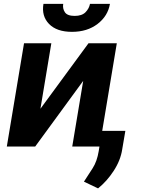

<svg xmlns="http://www.w3.org/2000/svg" viewBox="-20 -774 743 1014"><path d="M193.5 -199.6 447.4 -545.5H596.9L506 0H361.5L419.4 -346.9L165.8 0H16L106.9 -545.5H251.1ZM455.3 -753.6H560.7Q549.7 -689.3 495.2 -647.5Q440.7 -605.8 360.1 -605.8Q279.5 -605.8 239 -647.5Q198.5 -689.3 209.5 -753.6H313.9Q309.7 -729 322.6 -709.5Q335.6 -690 374.3 -690Q412.3 -690 431.5 -709.3Q450.6 -728.7 455.3 -753.6ZM642 -82.7 625.4 14.9Q616.5 73.2 580.4 128.4Q544.4 183.6 497.9 220.9L423.3 185.4Q445.7 150.9 469.1 114.7Q492.5 78.5 501.4 23.8L518.5 -82.7Z"/></svg>

Font: Inter UI
Style: Bold Italic
Weight: 700
Italic angle: 9.39999°
Designer: Rasmus Andersson
Foundry: rsms
Version: 3.2;8d6f07862